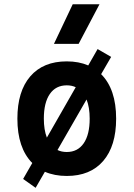

<svg xmlns="http://www.w3.org/2000/svg" viewBox="-20 -815 626 900"><path d="M147 65.4 88.4 23.9 131.3 -50.8Q61.5 -121.1 61.5 -258.8Q61.5 -387.2 122.1 -457.3Q182.6 -527.3 293 -527.3Q349.6 -527.3 393.6 -508.3L437.5 -585L501 -548.3L454.1 -467.3Q524.4 -397 524.4 -258.8Q524.4 -130.9 463.9 -60.5Q403.3 9.8 293 9.8Q235.4 9.8 190.4 -9.8ZM293 -102.5Q344.2 -102.5 372.3 -143.3Q400.4 -184.1 400.4 -258.8Q400.4 -312 385.7 -348.6L249.5 -111.8Q268.6 -102.5 293 -102.5ZM199.7 -169.9 335 -406.2Q316.4 -415 293 -415Q241.7 -415 213.6 -374.5Q185.5 -334 185.5 -258.8Q185.5 -206.5 199.7 -169.9ZM232.9 -609.4 320.8 -794.9H446.3L348.6 -609.4Z"/></svg>

Font: Cascadia Mono NF SemiBold
Style: Regular
Weight: 600
Monospace: yes
Designer: Aaron Bell
Foundry: Saja Typeworks
Version: Version 2404.023; ttfautohint (v1.8.4)